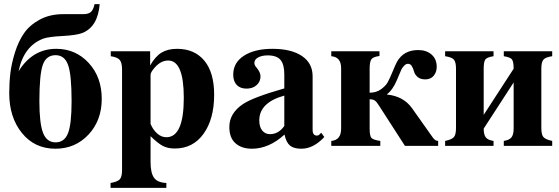

<svg xmlns="http://www.w3.org/2000/svg" viewBox="-20 -711 2725 936"><path d="M441 -691H466Q457 -580 381 -550Q352 -539 285 -535.5Q218 -532 192 -523Q97 -488 71 -366H72Q140 -473 254 -473Q349 -473 412.5 -404Q476 -335 476 -229Q476 -124 411.5 -55Q347 14 250 14Q149 14 87 -62.5Q25 -139 25 -257Q25 -307 30.5 -354Q36 -401 53 -455.5Q70 -510 97.5 -549.5Q125 -589 174 -615.5Q223 -642 288 -642H386Q411 -642 423 -652.5Q435 -663 441 -691ZM251 -442Q205 -442 188.5 -394.5Q172 -347 172 -218Q172 -109 190 -63Q208 -17 251 -17Q294 -17 311.5 -61.5Q329 -106 329 -218Q329 -346 312 -394Q295 -442 251 -442Z M712 -461V-392Q737 -436 767.5 -454.5Q798 -473 843 -473Q928 -473 976 -415.5Q1024 -358 1024 -249Q1024 -131 972.5 -59Q921 13 832 13Q798 13 774 0.5Q750 -12 714 -47V79Q714 131 730.5 155Q747 179 791 181V205H519V181Q554 175 564.5 162.5Q575 150 575 118V-372Q575 -405 564 -418.5Q553 -432 520 -437V-461ZM714 -346V-107Q726 -78 746.5 -60Q767 -42 791 -42Q876 -42 876 -234Q876 -416 800 -416Q763 -416 732 -379Q714 -358 714 -346Z M1546 -64 1561 -43Q1508 14 1449 14Q1412 14 1393.5 -1.5Q1375 -17 1367 -55Q1291 14 1208 14Q1158 14 1128 -12.5Q1098 -39 1098 -92Q1098 -159 1165 -204Q1215 -237 1366 -280V-348Q1366 -397 1347.5 -419Q1329 -441 1285 -441Q1257 -441 1238.5 -431Q1220 -421 1220 -404Q1220 -393 1231 -381Q1250 -358 1250 -339Q1250 -313 1231 -296Q1212 -279 1182 -279Q1151 -279 1134 -297Q1117 -315 1117 -347Q1117 -406 1169.5 -439.5Q1222 -473 1308 -473Q1400 -473 1452 -438Q1504 -403 1504 -339V-78Q1504 -50 1525 -50Q1532 -50 1536 -54ZM1366 -97V-245Q1244 -211 1244 -124Q1244 -92 1258.5 -74.5Q1273 -57 1296 -57Q1338 -57 1366 -97Z M1830 -461V-438Q1799 -434 1790.5 -422Q1782 -410 1782 -376V-259Q1814 -259 1837 -275.5Q1860 -292 1870 -310Q1880 -328 1894 -362Q1908 -396 1915 -409Q1947 -467 2019 -467Q2059 -467 2084 -445Q2109 -423 2109 -385Q2109 -360 2094.5 -342Q2080 -324 2053 -324Q2029 -324 2015.5 -336Q2002 -348 1998.5 -362Q1995 -376 1988 -388Q1981 -400 1969 -400Q1959 -400 1950 -390.5Q1941 -381 1936.5 -371.5Q1932 -362 1925 -344.5Q1918 -327 1916 -323Q1895 -273 1867 -252V-250Q1947 -242 1989 -183L2091 -39Q2102 -24 2116 -24V0H1954L1827 -197Q1816 -215 1807 -221Q1798 -227 1782 -227V-84Q1782 -49 1790.5 -39Q1799 -29 1834 -24V0H1595V-24Q1643 -28 1643 -84V-379Q1643 -433 1595 -437V-461Z M2484 -84V-309L2338 -84Q2338 -54 2348.5 -41Q2359 -28 2386 -24V0H2150V-24Q2183 -31 2193 -43Q2203 -55 2203 -87V-376Q2203 -408 2193 -420Q2183 -432 2150 -437V-461H2386V-437Q2354 -432 2346 -421Q2338 -410 2338 -376V-151L2484 -376Q2484 -410 2476 -421Q2468 -432 2436 -437V-461H2672V-437Q2639 -432 2629 -420Q2619 -408 2619 -376V-87Q2619 -55 2629 -43Q2639 -31 2672 -24V0H2436V-24Q2463 -28 2473.5 -41.5Q2484 -55 2484 -84Z"/></svg>

Font: STIX MathJax Alphabets
Style: Bold
Weight: 700
Designer: MicroPress Inc., with final additions and corrections provided by Coen Hoffman, Elsevier (retired)
Version: Version 1.1.1